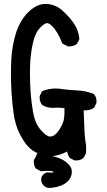

<svg xmlns="http://www.w3.org/2000/svg" viewBox="-20 -802 540 967"><path d="M270.5 -259.8 247.1 -258.8Q216.8 -258.8 193.4 -272.5Q179.7 -288.1 179.7 -309.6Q179.7 -312.5 179.7 -318.4L192.4 -342.8Q225.6 -356.4 260.7 -356.4Q275.4 -356.4 291 -353.5Q327.1 -348.6 369.1 -346.7Q411.1 -344.7 452.1 -329.1Q460.9 -319.3 463.4 -310.1Q465.8 -300.8 465.8 -294.9Q465.8 -289.1 465.8 -283.2L454.1 -259.8Q443.4 -252 431.6 -249Q419.9 -246.1 412.1 -246.1Q404.3 -246.1 401.4 -246.1Q405.3 -118.2 409.7 -94.7Q414.1 -71.3 414.1 -56.2Q414.1 -41 413.1 -30.3L401.4 -7.8Q391.6 1 382.3 3.4Q373 5.9 367.2 5.9Q361.3 5.9 355.5 5.9L332 -5.9Q320.3 -21.5 318.4 -39.1Q282.2 -19.5 244.1 -15.6Q298.8 -3.9 327.1 27.3Q341.8 43 341.8 62.5Q341.8 72.3 338.9 82Q326.2 125 264.6 139.6Q248 143.6 229.5 144.5H228.5Q208 144.5 195.3 127Q187.5 116.2 187.5 101.6Q187.5 94.7 188.5 91.8Q195.3 74.2 212.9 67.4L215.8 66.4Q227.5 67.4 236.8 67.4Q246.1 67.4 252 64.5Q243.2 58.6 220.7 58.6Q208 58.6 185.5 60.5L159.2 45.9Q150.4 30.3 150.4 14.6Q150.4 10.7 150.4 4.9Q162.1 -13.7 168 -31.2Q144.5 -41 124 -61.5Q103.5 -82 81.1 -124Q56.6 -169.9 47.9 -235.4Q35.2 -332 35.2 -427.7Q35.2 -465.8 37.1 -504.9Q41 -572.3 60.5 -635.7Q81.1 -700.2 123 -741.2Q165 -782.2 209 -782.2Q212.9 -782.2 215.8 -782.2Q262.7 -779.3 299.8 -744.1Q355.5 -691.4 371.1 -646.5Q377.9 -627.9 379.9 -605.5L368.2 -582Q352.5 -568.4 331.1 -568.4Q328.1 -568.4 322.3 -568.4L293.9 -583Q271.5 -642.6 240.2 -672.9Q226.6 -685.5 216.8 -685.5Q205.1 -685.5 182.1 -662.6Q159.2 -639.6 147.9 -593.8Q136.7 -547.9 132.8 -497.1Q130.9 -466.8 130.9 -435.5Q130.9 -327.1 145.5 -243.2Q155.3 -180.7 185.5 -147.5Q213.9 -114.3 232.4 -114.3Q258.8 -114.3 283.2 -156.2Q291 -168.9 296.9 -183.6Q304.7 -204.1 304.7 -239.3Q304.7 -247.1 304.7 -256.8Q288.1 -259.8 270.5 -259.8Z"/></svg>

Font: JasonHandwriting2
Style: SemiBold
Weight: 600
Version: Version 1.04.7